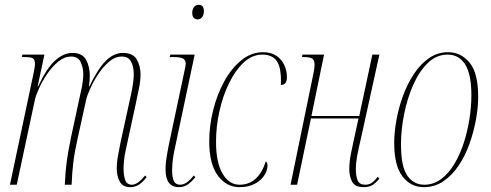

<svg xmlns="http://www.w3.org/2000/svg" viewBox="-20 -761 2021 791"><path d="M517 10Q486 10 473.5 -12.5Q461 -35 461 -67Q461 -94 467 -124.5Q473 -155 477 -176L511 -332Q519 -366 525 -398.5Q531 -431 531 -457Q531 -486 520 -507Q509 -528 482 -528Q454 -528 429 -506.5Q404 -485 384 -454.5Q364 -424 351 -394.5Q338 -365 335 -350L301 -196Q288 -138 282.5 -95.5Q277 -53 275 0H247Q249 -52 255 -96Q261 -140 273 -197L302 -332Q310 -367 316.5 -398.5Q323 -430 323 -456Q323 -482 312.5 -505Q302 -528 273 -528Q246 -528 221 -508Q196 -488 175.5 -458Q155 -428 141.5 -398.5Q128 -369 124 -351L49 0H21L117 -453Q120 -467 122 -478.5Q124 -490 124 -497Q124 -515 115.5 -520.5Q107 -526 81 -526H70L72 -536H163L135 -405H137Q172 -480 207 -511.5Q242 -543 278 -543Q319 -543 334.5 -515Q350 -487 350 -447Q350 -437 349 -426.5Q348 -416 346 -405H348Q385 -481 417.5 -512Q450 -543 486 -543Q528 -543 543.5 -516Q559 -489 559 -455Q559 -426 551.5 -392Q544 -358 539 -332L497 -138Q493 -120 491 -100Q489 -80 489 -66Q489 -40 495.5 -20Q502 0 524 0Q547 0 578 -38L584 -31Q565 -7 549.5 1.5Q534 10 517 10Z M794 -681Q785 -681 778.5 -687.5Q772 -694 772 -708Q772 -722 779 -731.5Q786 -741 799 -741Q820 -741 820 -715Q820 -700 813 -690.5Q806 -681 794 -681ZM717 10Q662 10 662 -63Q662 -89 667.5 -121Q673 -153 679 -181L742 -478Q745 -492 745 -500Q745 -513 734.5 -519.5Q724 -526 694 -526H679L682 -536H782L698 -139Q692 -109 690.5 -90Q689 -71 689 -60Q689 -32 696 -16Q703 0 722 0Q749 0 778 -38L785 -31Q769 -12 753.5 -1Q738 10 717 10Z M966 10Q913 10 877.5 -37.5Q842 -85 842 -179Q842 -242 858 -306.5Q874 -371 903.5 -425Q933 -479 974 -512.5Q1015 -546 1064 -546Q1097 -546 1119 -531Q1141 -516 1151.5 -492.5Q1162 -469 1162 -444Q1162 -425 1155 -418Q1148 -411 1137 -411Q1138 -432 1137 -448Q1134 -496 1115 -516Q1096 -536 1061 -536Q1019 -536 984.5 -504Q950 -472 924 -419Q898 -366 884 -303Q870 -240 870 -177Q870 -91 897 -45.5Q924 0 967 0Q1044 0 1075 -96Q1082 -93 1082 -79Q1082 -59 1069 -38.5Q1056 -18 1030 -4Q1004 10 966 10Z M1478 10Q1442 10 1430.5 -12.5Q1419 -35 1419 -63Q1419 -95 1426 -129Q1433 -163 1441 -200L1457 -273H1261L1204 0H1177L1272 -462Q1274 -472 1275 -480Q1276 -488 1276 -494Q1276 -513 1266.5 -519.5Q1257 -526 1231 -526H1224L1226 -536H1315L1263 -283H1460L1514 -536H1543L1469 -200Q1456 -144 1451 -116.5Q1446 -89 1446 -65Q1446 -35 1453.5 -17.5Q1461 0 1485 0Q1499 0 1510.5 -7Q1522 -14 1536 -33L1543 -25Q1527 -6 1513.5 2Q1500 10 1478 10Z M1726 10Q1672 10 1638 -34.5Q1604 -79 1604 -172Q1604 -215 1613 -265.5Q1622 -316 1640 -365.5Q1658 -415 1685 -456Q1712 -497 1747.5 -521.5Q1783 -546 1826 -546Q1879 -546 1914.5 -503Q1950 -460 1950 -362Q1950 -319 1941 -269Q1932 -219 1914.5 -169.5Q1897 -120 1870 -79.5Q1843 -39 1807 -14.5Q1771 10 1726 10ZM1728 0Q1766 0 1797 -23Q1828 -46 1851.5 -85Q1875 -124 1890.5 -172Q1906 -220 1914 -271Q1922 -322 1922 -368Q1922 -455 1896.5 -495.5Q1871 -536 1824 -536Q1778 -536 1742.5 -501.5Q1707 -467 1682.5 -411.5Q1658 -356 1645 -291.5Q1632 -227 1632 -166Q1632 -75 1658 -37.5Q1684 0 1728 0Z"/></svg>

Font: Noto Serif Display ExtraCondensed Thin
Style: Italic
Weight: 100
Width: 2
Italic angle: -12°
Designer: Monotype Design Team
Foundry: Monotype Imaging Inc.
Version: Version 2.009